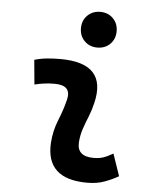

<svg xmlns="http://www.w3.org/2000/svg" viewBox="-54 -797 693 853"><g transform="rotate(5 293.0 -370.5)"><path d="M471.7 -129.4 505.4 -31.2Q475.6 -14.2 442.4 -2.2Q409.2 9.8 366.2 9.8Q180.7 9.8 190.9 -153.3Q194.3 -206.5 214.4 -255.9Q234.4 -305.2 245.1 -349.1Q262.2 -415.5 184.6 -415.5Q138.2 -415.5 95.2 -404.3L85 -513.7Q113.8 -522 142.6 -524.7Q171.4 -527.3 200.2 -527.3Q411.6 -527.3 367.2 -345.2Q359.4 -312 347.7 -283.4Q335.9 -254.9 326.4 -226.8Q316.9 -198.7 314.5 -166.5Q310.1 -102.5 385.3 -102.5Q409.7 -102.5 428 -108.6Q446.3 -114.7 471.7 -129.4ZM358.9 -592.3Q324.7 -592.3 302 -614.7Q279.3 -637.2 279.3 -671.9Q279.3 -706.5 302 -729Q324.7 -751.5 358.9 -751.5Q393.6 -751.5 416 -729Q438.5 -706.5 438.5 -671.9Q438.5 -637.2 416 -614.7Q393.6 -592.3 358.9 -592.3Z"/></g></svg>

Font: Cascadia Code NF SemiBold
Style: Italic
Weight: 600
Italic angle: -10°
Monospace: yes
Designer: Aaron Bell
Foundry: Saja Typeworks
Version: Version 2404.023; ttfautohint (v1.8.4)